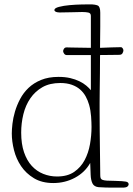

<svg xmlns="http://www.w3.org/2000/svg" viewBox="-20 -829 609 879"><path d="M439 -27Q439 -18 441 -13Q443 -8 449.5 -5.5Q456 -3 469.5 -2Q483 -1 506 -1Q544 0 556.5 2.5Q569 5 569 15Q569 20 563.5 25Q558 30 540 30Q513 30 494.5 30Q476 30 463.5 29.5Q451 29 444 28.5Q437 28 432 28Q411 26 403.5 11Q396 -4 395 -29L393 -83Q369 -40 323.5 -15.5Q278 9 224 9Q172 9 135.5 -13Q99 -35 76.5 -68.5Q54 -102 44 -142Q34 -182 34 -218Q34 -236 37 -262.5Q40 -289 48.5 -318Q57 -347 72 -375.5Q87 -404 110.5 -426.5Q134 -449 168 -463Q202 -477 248 -477Q278 -477 301.5 -471.5Q325 -466 343.5 -457Q362 -448 375 -437Q388 -426 396 -416V-577H285Q278 -577 273.5 -583.5Q269 -590 269 -595Q269 -600 273 -606Q277 -612 285 -612Q291 -612 304.5 -611.5Q318 -611 333.5 -611Q349 -611 365.5 -610.5Q382 -610 396 -610V-756Q396 -769 384.5 -771.5Q373 -774 356 -774Q333 -774 312 -773Q291 -772 257 -772Q256 -772 251.5 -772Q247 -772 242 -773Q237 -774 233 -776.5Q229 -779 229 -783Q229 -792 250 -797.5Q271 -803 299 -805.5Q327 -808 353.5 -808.5Q380 -809 392 -809Q415 -809 427 -804Q439 -799 439 -771Q439 -750 439 -706.5Q439 -663 438 -610Q467 -611 490.5 -612Q514 -613 534 -613Q538 -613 541.5 -608Q545 -603 545 -598Q545 -593 541 -585.5Q537 -578 526 -578Q511 -578 487.5 -577.5Q464 -577 438 -577Q438 -535 437.5 -494Q437 -453 436.5 -418Q436 -383 436 -358.5Q436 -334 436 -325Q436 -308 436.5 -228.5Q437 -149 439 -27ZM241 -21Q289 -21 319.5 -42Q350 -63 367.5 -96Q385 -129 392 -169Q399 -209 399 -248Q399 -268 397 -296Q395 -324 388 -349Q382 -370 372 -388Q362 -406 346.5 -419.5Q331 -433 308.5 -441Q286 -449 256 -449Q208 -449 174.5 -430Q141 -411 119 -379Q97 -347 87 -306Q77 -265 77 -222Q77 -170 90 -132Q103 -94 125.5 -69.5Q148 -45 178 -33Q208 -21 241 -21Z"/></svg>

Font: Life Savers
Style: Regular
Weight: 400
Designer: Pablo Impallari, Rodrigo Fuenzalida, Brenda Gallo
Foundry: Pablo Impallari, Rodrigo Fuenzalida, Brenda Gallo
Version: Version 3.001; ttfautohint (v0.95) -l 8 -r 50 -G 200 -x 14 -